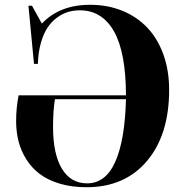

<svg xmlns="http://www.w3.org/2000/svg" viewBox="-20 -764 764 797"><path d="M338.9 13.2Q277.3 13.2 227.8 -1.7Q178.2 -16.6 144.8 -42Q111.3 -67.4 89.1 -102.8Q66.9 -138.2 56.9 -177.7Q46.9 -217.3 46.9 -262.2Q46.9 -314 57.1 -368.2H502.9Q502.4 -547.4 452.9 -634.3Q403.3 -721.2 311 -721.2Q286.1 -721.2 263.4 -714.6Q240.7 -708 218 -691.9Q195.3 -675.8 178.5 -651.1Q161.6 -626.5 150.1 -587.4Q138.7 -548.3 137.2 -499H121.1L98.1 -740.2H112.8L153.8 -666Q227.1 -744.1 354 -744.1Q425.8 -744.1 486.1 -720Q546.4 -695.8 589.8 -650.9Q633.3 -606 657.7 -539.3Q682.1 -472.7 682.1 -391.1Q682.1 -204.6 590.1 -95.7Q498 13.2 338.9 13.2ZM341.8 -2.9Q418.5 -2.9 458.5 -92.5Q498.5 -182.1 502.9 -352.1H208Q200.2 -305.2 200.2 -236.8Q200.2 -125 236.8 -64Q273.4 -2.9 341.8 -2.9Z"/></svg>

Font: Display Regular
Style: Bold
Weight: 700
Designer: Latin by Veronika Burian and Jose Scaglione. Greek by Irene Vlachou. Cyrillic by Vera Evstafieva.
Foundry: TypeTogether
Version: Version 3.002